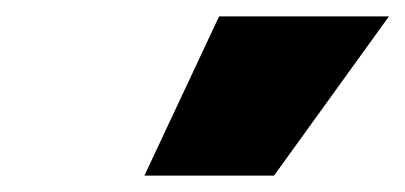

<svg xmlns="http://www.w3.org/2000/svg" viewBox="-20 -809 494 234"><path d="M156 -595 247 -789H454L314 -595Z"/></svg>

Font: Georama ExtraCondensed Thin Black
Style: Italic
Weight: 900
Italic angle: -9°
Version: Version 1.001